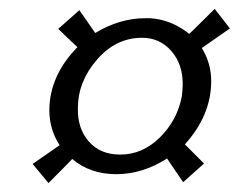

<svg xmlns="http://www.w3.org/2000/svg" viewBox="-20 -515 536 431"><path d="M298.8 -430.2Q240.2 -430.2 197.5 -380.9Q154.8 -331.5 154.8 -272Q153.8 -226.6 179.4 -197.3Q205.1 -168 250 -168Q299.8 -168 338.9 -206.5Q377.9 -245.1 388.2 -298.8Q390.1 -316.4 390.1 -325.2Q390.6 -370.6 364.7 -400.4Q338.9 -430.2 298.8 -430.2ZM241.2 -124Q182.1 -124 142.1 -158.2Q133.8 -148.9 115.5 -130.9Q97.2 -112.8 88.9 -104L53.2 -147L113.8 -189Q90.8 -225.1 90.8 -267.1Q90.8 -344.7 153.8 -409.2Q125.5 -435.5 110.8 -450.2L158.2 -492.2L193.8 -440.9Q248.5 -474.1 306.2 -474.1H316.9Q364.3 -471.2 404.8 -439Q414.6 -447.8 433.6 -467Q452.6 -486.3 461.9 -495.1L496.1 -451.2L433.1 -407.2Q454.1 -373 454.1 -333Q454.1 -256.3 395 -190.9L438 -147.9L391.1 -106L355 -159.2Q299.8 -124 241.2 -124Z"/></svg>

Font: Common Serif News
Style: Italic
Weight: 450
Italic angle: -12°
Designer: Philipp H. Poll, Khaled Hosny
Foundry: Stefan Peev, Context Ltd.
Version: Version 1.026